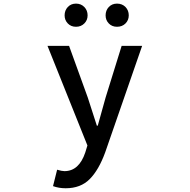

<svg xmlns="http://www.w3.org/2000/svg" viewBox="-20 -801 1040 1052"><path d="M621.1 -654.3Q593.8 -654.3 576.2 -672.4Q558.6 -690.4 558.6 -716.8Q558.6 -744.1 576.2 -762.7Q593.8 -781.2 621.1 -781.2Q649.4 -781.2 667.5 -762.7Q685.5 -744.1 685.5 -716.8Q685.5 -690.4 667.5 -672.4Q649.4 -654.3 621.1 -654.3ZM334 -716.8Q334 -744.1 351.6 -762.7Q369.1 -781.2 396.5 -781.2Q423.8 -781.2 441.9 -762.7Q460 -744.1 460 -716.8Q460 -690.4 441.9 -672.4Q423.8 -654.3 396.5 -654.3Q369.1 -654.3 351.6 -672.4Q334 -690.4 334 -716.8ZM758.8 -549.8 556.6 33.2Q521.5 129.9 471.7 180.2Q421.9 230.5 339.8 230.5Q302.7 230.5 270.5 218.8L293 128.9Q319.3 136.7 333 136.7Q413.1 136.7 447.3 34.2L459 -3.9L240.2 -549.8H358.4L460.9 -266.6Q490.2 -174.8 510.7 -112.3H515.6L558.6 -266.6L646.5 -549.8Z"/></svg>

Font: Gen Shin Gothic Monospace Medium
Style: Regular
Weight: 500
Designer: [Source Han Sans]
Ryoko NISHIZUKA  (kana & ideographs); Paul D. Hunt (Latin, Greek & Cyrillic); Wenlong ZHANG  (bopomofo
Version: Version 1.002.20150607